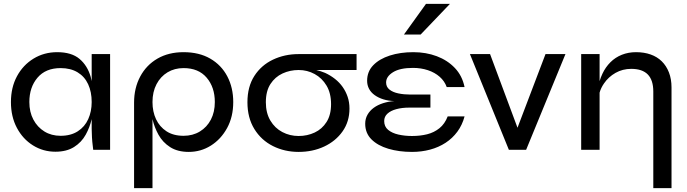

<svg xmlns="http://www.w3.org/2000/svg" viewBox="-20 -781 3584 1001"><path d="M269 10Q205 10 152 -23Q99 -56 68 -114.5Q37 -173 37 -249Q37 -325 68.5 -383.5Q100 -442 155 -475.5Q210 -509 278 -509Q353 -509 394.5 -474Q436 -439 453 -380Q456 -369 458 -358V-499H554V0H466Q466 -3 463.5 -21.5Q461 -40 459.5 -64.5Q458 -89 458 -109V-160Q448 -117 427 -79Q405 -39 366 -14.5Q327 10 269 10ZM296 -73Q349 -73 385.5 -96.5Q422 -120 440 -160Q458 -200 458 -249Q458 -302 439.5 -342Q421 -382 384.5 -404Q348 -426 296 -426Q218 -426 175.5 -376Q133 -326 133 -249Q133 -197 154 -157.5Q175 -118 211.5 -95.5Q248 -73 296 -73Z M964 11Q906 11 867 -14Q828 -39 806 -79Q785 -117 775 -160V200H679V-246Q679 -322 711 -382Q743 -442 801 -475.5Q859 -509 937 -509Q1018 -509 1076 -475.5Q1134 -442 1165 -383Q1196 -324 1196 -249Q1196 -172 1164 -113.5Q1132 -55 1079.5 -22Q1027 11 964 11ZM937 -73Q985 -73 1022 -95.5Q1059 -118 1079.5 -157.5Q1100 -197 1100 -249Q1100 -326 1057.5 -376Q1015 -426 937 -426Q890 -426 853.5 -404Q817 -382 796 -342Q775 -302 775 -249Q775 -199 793.5 -159.5Q812 -120 848 -96.5Q884 -73 937 -73Z M1537 11Q1464 11 1403 -19.5Q1342 -50 1306 -108.5Q1270 -167 1270 -248Q1270 -329 1306 -385Q1342 -441 1403 -470Q1464 -499 1537 -499H1839V-416H1629Q1653 -410 1675 -401Q1703 -388 1726.5 -369.5Q1750 -351 1766.5 -327.5Q1783 -304 1792.5 -276Q1802 -248 1802 -215Q1802 -147 1766 -96Q1730 -45 1670 -17Q1610 11 1537 11ZM1537 -72Q1582 -72 1620.5 -90Q1659 -108 1682.5 -145Q1706 -182 1706 -238Q1706 -295 1682.5 -334.5Q1659 -374 1620.5 -395Q1582 -416 1537 -416Q1492 -416 1453 -398Q1414 -380 1390 -343Q1366 -306 1366 -248Q1366 -192 1389.5 -152.5Q1413 -113 1452 -92.5Q1491 -72 1537 -72Z M2128 11Q2060 11 2004.5 -5.5Q1949 -22 1916.5 -54.5Q1884 -87 1884 -136Q1884 -162 1896 -183Q1908 -204 1928.5 -219Q1949 -234 1977 -243Q2005 -252 2036 -254Q2005 -255 1979 -263Q1953 -271 1933.5 -285Q1914 -299 1904 -318Q1894 -337 1894 -360Q1894 -408 1926 -441Q1958 -474 2012.5 -491.5Q2067 -509 2135 -509Q2201 -509 2257 -488Q2313 -467 2351.5 -426.5Q2390 -386 2402 -327H2309Q2298 -358 2272.5 -380.5Q2247 -403 2211 -415Q2175 -427 2133 -427Q2065 -427 2029 -404.5Q1993 -382 1993 -351Q1993 -328 2010.5 -314Q2028 -300 2057 -294Q2086 -288 2120 -288H2224V-220H2114Q2076 -220 2046.5 -212Q2017 -204 2000 -188.5Q1983 -173 1983 -150Q1983 -121 2003.5 -104Q2024 -87 2057 -79.5Q2090 -72 2128 -72Q2171 -72 2207 -81Q2243 -90 2271 -112.5Q2299 -135 2314 -174H2402Q2390 -129 2364.5 -94.5Q2339 -60 2303 -36.5Q2267 -13 2222.5 -1Q2178 11 2128 11ZM2086 -601 2201 -761H2326L2173 -601Z M2633 0 2430 -499H2535L2678 -115L2824 -499H2928L2723 0Z M3010 -499H3106V-358Q3112 -378 3121 -397Q3137 -431 3162.5 -456.5Q3188 -482 3222 -495.5Q3256 -509 3296 -509Q3338 -509 3372 -497Q3406 -485 3430 -461.5Q3454 -438 3467.5 -403.5Q3481 -369 3481 -325V200H3386V-304Q3386 -363 3357.5 -392.5Q3329 -422 3271 -422Q3226 -422 3189 -401Q3152 -380 3129 -346Q3113 -323 3106 -298V0H3010Z"/></svg>

Font: Syne Med Modified
Style: Regular
Weight: 500
Designer: Lucas Descroix
Foundry: Bonjour Monde
Version: Version 2.200